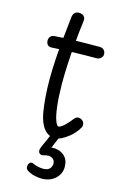

<svg xmlns="http://www.w3.org/2000/svg" viewBox="-137 -744 668 1043"><g transform="rotate(15 197.0 -222.5)"><path d="M138 -650Q140 -667 149 -675.5Q158 -684 173 -684Q183 -684 191.5 -680Q200 -676 204.5 -668.5Q209 -661 208 -650Q199 -580 193.5 -519.5Q188 -459 185 -402Q182 -345 182 -285Q183 -212 189 -161.5Q195 -111 205 -84.5Q215 -58 224 -58Q232 -58 245 -68Q258 -78 271.5 -93Q285 -108 293 -119Q299 -127 305.5 -130Q312 -133 317 -133Q326 -133 334 -128.5Q342 -124 346.5 -116.5Q351 -109 351 -100Q351 -94 348 -87.5Q345 -81 338 -71Q320 -46 298.5 -28.5Q277 -11 257 -1.5Q237 8 219 8Q185 8 160.5 -21Q136 -50 125 -108Q118 -150 114.5 -195.5Q111 -241 111 -288Q111 -349 114.5 -405Q118 -461 124 -520Q130 -579 138 -650ZM77 -463Q62 -462 54 -471Q46 -480 46 -494Q46 -508 54 -517Q62 -526 77 -527Q105 -529 132 -530.5Q159 -532 188 -532.5Q217 -533 251 -533.5Q285 -534 328 -534Q343 -534 352 -525.5Q361 -517 362 -502Q362 -488 352 -479Q342 -470 328 -470Q292 -470 264 -469.5Q236 -469 209.5 -468.5Q183 -468 151.5 -466.5Q120 -465 77 -463ZM208 239Q193 239 171 234.5Q149 230 130 219Q120 213 117 205.5Q114 198 117 187Q120 175 128 171Q136 167 147 173Q158 178 173 181.5Q188 185 202 185Q228 185 239 172.5Q250 160 250 145Q250 123 232.5 114Q215 105 189 113Q179 117 171.5 114.5Q164 112 160 106Q156 99 157 91.5Q158 84 163 71L197 -5H245L211 76L194 67Q223 58 250.5 64Q278 70 296 90Q314 110 314 145Q314 185 284 212Q254 239 208 239Z"/></g></svg>

Font: Playpen Sans Light
Style: Regular
Weight: 300
Designer: Laura Meseguer, Veronika Burian, José Scaglione
Foundry: TypeTogether
Version: Version 1.001